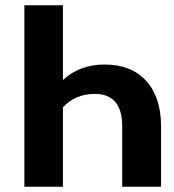

<svg xmlns="http://www.w3.org/2000/svg" viewBox="-20 -712 662 732"><path d="M378 -466Q481 -466 537.5 -403.5Q594 -341 594 -230V0H446V-230Q446 -354 341 -354Q268 -354 220 -303V0H73V-692H220V-407Q284 -466 378 -466Z"/></svg>

Font: Fira Sans SemiBold
Style: Regular
Weight: 600
Designer: bBox Type GmbH & Carrois Corporate GbR & Edenspiekermann AG
Foundry: bBox Type GmbH & Carrois Corporate GbR & Edenspiekermann AG
Version: Version 4.301;PS 004.301;hotconv 1.0.88;makeotf.lib2.5.64775